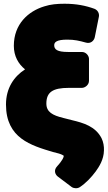

<svg xmlns="http://www.w3.org/2000/svg" viewBox="-20 -778 576 1027"><path d="M114 -407C55 -369 12 -307 12 -219C12 -38 147 0 263 35L294 43C308 47 319 53 321 55C321 59 320 64 315 73C309 83 300 96 286 111C264 134 277 158 290 167L363 222C374 230 393 232 407 223C440 201 469 170 492 139C510 114 535 76 536 27C537 5 533 -19 523 -39C490 -103 424 -121 366 -135L319 -147C261 -161 228 -179 228 -224C228 -285 262 -308 348 -308H418C434 -308 456 -323 456 -346V-463C456 -479 441 -500 418 -500H344C285 -500 270 -514 270 -536C270 -552 282 -566 340 -566C379 -566 404 -560 440 -550C465 -543 483 -560 487 -579L509 -689C512 -706 503 -724 485 -731C438 -748 388 -758 325 -758C286 -758 251 -755 217 -744C131 -718 54 -649 54 -533C54 -478 78 -436 114 -407Z"/></svg>

Font: Asimov Print
Style: E
Weight: 500
Designer: Google
Version: Version 2.000980; 2014